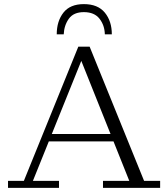

<svg xmlns="http://www.w3.org/2000/svg" viewBox="-20 -914 818 934"><path d="M19 0V-34H96L361 -687H416L681 -34H759V0H481V-34H609L365 -644H386L140 -34H267V0ZM205 -226V-262H547V-226ZM256 -747Q256 -811 288.5 -852.5Q321 -894 388 -894Q456 -894 490 -852.5Q524 -811 524 -747H490Q489 -791 464 -823Q439 -855 388 -855Q338 -855 315 -823Q292 -791 290 -747Z"/></svg>

Font: Montagu Slab 144pt Light
Style: Regular
Weight: 300
Designer: Florian Karsten
Foundry: Florian Karsten
Version: Version 1.000